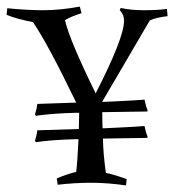

<svg xmlns="http://www.w3.org/2000/svg" viewBox="-41 -554 528 582"><path d="M-19 -529Q41 -523 91 -523Q141 -523 201 -534L206 -514Q174 -504 156 -493Q169 -434 249 -271Q335 -439 335 -491Q335 -510 322 -523L325 -530Q354 -523 395.5 -523Q437 -523 465 -527L467 -505Q432 -501 413 -492L269 -246V-245L313 -247Q376 -250 397 -252Q401 -232 406 -221V-216L269 -214Q269 -180 270 -165L313 -167Q376 -170 397 -172Q401 -152 406 -141V-136L271 -134Q272 -85 280 -30Q308 -24 343 -11L341 8Q285 0 235 0Q185 0 134 6L131 -13Q161 -26 190 -33Q194 -67 197 -132H186Q114 -130 68 -123L65 -127Q71 -147 72 -159L198 -163L199 -212H186Q114 -210 68 -203L65 -207Q71 -227 72 -239L190 -243Q104 -421 59 -487Q11 -496 -21 -509Z"/></svg>

Font: Almendra SC
Style: Regular
Weight: 400
Designer: Ana Sanfelippo
Foundry: Ana Sanfelippo
Version: Version 1.003